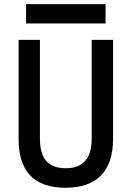

<svg xmlns="http://www.w3.org/2000/svg" viewBox="-20 -883 626 913"><path d="M291 9.8C439.5 9.8 517.6 -67.4 517.6 -222.7V-693.4H416V-222.7C416 -129.9 374.5 -83 293 -83C208 -83 169.9 -129.9 169.9 -222.7V-693.4H68.4V-222.7C68.4 -67.4 142.6 9.8 291 9.8ZM104 -771.5H481.9V-863.3H104Z"/></svg>

Font: CaskaydiaCove Nerd Font
Style: Regular
Weight: 400
Designer: Aaron Bell
Foundry: Saja Typeworks
Version: Version 2111.1;Nerd Fonts 2.3.3